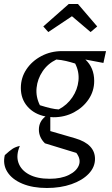

<svg xmlns="http://www.w3.org/2000/svg" viewBox="-50 -738 559 958"><path d="M217 -153Q209 -153 201 -154V-84L325 -48Q424 -19 424 55Q424 96 392.5 129Q361 162 306.5 181Q252 200 184 200Q113 200 61.5 178.5Q10 157 -13.5 119.5Q-37 82 -26 36Q-2 14 12.5 4.5Q27 -5 49 -10Q29 37 42 74Q55 111 95 132.5Q135 154 198 154Q255 154 293.5 135Q332 116 343.5 86.5Q355 57 331 25L174 -23Q144 -53 144 -91Q144 -132 177 -157Q121 -168 87.5 -206Q54 -244 54 -299Q54 -350 81.5 -391.5Q109 -433 156 -458Q203 -483 260 -483H479L466 -424L376 -441Q420 -400 420 -334Q420 -284 392.5 -243Q365 -202 319 -177.5Q273 -153 217 -153ZM243 -192Q285 -214 311 -252.5Q337 -291 341.5 -335.5Q346 -380 325 -421Q303 -428 280 -433.5Q257 -439 231 -441Q188 -420 162.5 -382Q137 -344 132.5 -299.5Q128 -255 149 -213Q181 -203 203 -198Q225 -193 243 -192ZM339 -718 435 -606 402 -578 309 -657 191 -578 166 -606 293 -718Z"/></svg>

Font: Piazzolla
Style: Italic
Weight: 400
Italic angle: -11.3°
Designer: Juan Pablo del Peral
Foundry: Huerta Tipografica
Version: Version 1.330